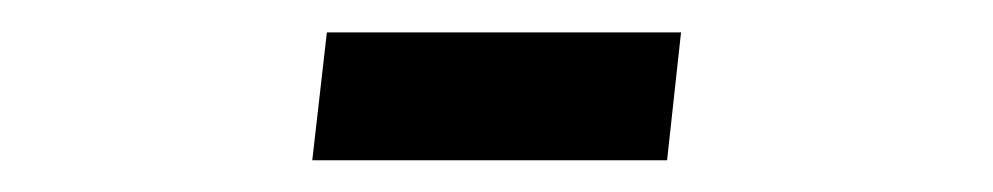

<svg xmlns="http://www.w3.org/2000/svg" viewBox="-20 -101 626 121"><path d="M176.8 0 186 -80.6H409.2L400.4 0Z"/></svg>

Font: CaskaydiaMono NF
Style: Regular
Weight: 400
Designer: Aaron Bell
Foundry: Saja Typeworks
Version: Version 2111.001; ttfautohint (v1.8.4);Nerd Fonts 3.1.1